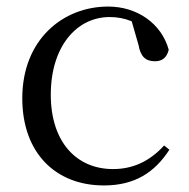

<svg xmlns="http://www.w3.org/2000/svg" viewBox="-20 -551 578 586"><path d="M297 15C392 15 452 -25 497 -94L481 -107C436 -58 385 -35 325 -35C213 -35 135 -118 135 -262C135 -408 213 -499 315 -499C338 -499 360 -495 382 -486L403 -413C409 -378 425 -364 453 -364C475 -364 489 -375 495 -399C473 -479 399 -531 310 -531C172 -531 48 -430 48 -251C48 -84 150 15 297 15Z"/></svg>

Font: Harano Aji Mincho
Style: Regular
Weight: 400
Foundry: Masamichi Hosoda
Version: HaranoAjiMincho-Regular version 20230610;ttx 4.39.4